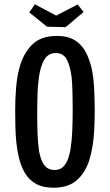

<svg xmlns="http://www.w3.org/2000/svg" viewBox="-20 -873 514 898"><path d="M230 5Q181 5 148.5 -13Q116 -31 96.5 -64Q77 -97 67 -142Q60 -172 56.5 -206Q53 -240 52 -278.5Q51 -317 51 -357Q51 -383 52 -408.5Q53 -434 55 -459Q57 -484 60.5 -507.5Q64 -531 70 -552Q87 -620 128.5 -662.5Q170 -705 246 -705Q297 -705 329.5 -685Q362 -665 381 -629.5Q400 -594 410 -547Q418 -505 420.5 -456Q423 -407 423 -355Q423 -311 421 -269.5Q419 -228 413 -191Q407 -154 397 -122Q378 -64 338.5 -29.5Q299 5 230 5ZM235 -78Q257 -78 271.5 -89.5Q286 -101 295.5 -123.5Q305 -146 310 -177Q316 -214 318 -261.5Q320 -309 320 -360Q320 -402 319 -441.5Q318 -481 315 -512Q308 -566 292 -595.5Q276 -625 241 -625Q206 -625 187.5 -594.5Q169 -564 162 -511Q160 -494 158 -474Q156 -454 155.5 -433Q155 -412 154.5 -390Q154 -368 154 -345Q154 -295 155.5 -250Q157 -205 162 -171Q167 -141 176 -120Q185 -99 199.5 -88.5Q214 -78 235 -78ZM287 -746 200 -748 117 -815 143 -853 243 -800 343 -852 371 -817Z"/></svg>

Font: Truculenta SemiBold
Style: Regular
Weight: 600
Version: Version 1.002